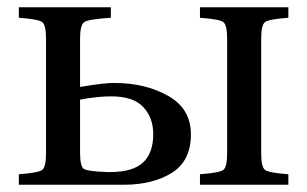

<svg xmlns="http://www.w3.org/2000/svg" viewBox="-20 -510 848 530"><path d="M201 -90Q201 -52 210.5 -44.5Q220 -37 276 -35H283Q346 -35 374.5 -61Q403 -87 403 -140Q403 -185 375.5 -214.5Q348 -244 287 -244Q248 -244 201 -235ZM32 0V-29Q86 -33 96.5 -41Q107 -49 107 -87V-403Q107 -441 96.5 -449Q86 -457 32 -461V-490H286V-461Q224 -457 212.5 -449Q201 -441 201 -403V-270Q265 -281 295 -281Q381 -281 444 -245.5Q507 -210 507 -139Q507 -66 454.5 -33Q402 0 321 0ZM532 0V-29Q586 -33 596.5 -41Q607 -49 607 -87V-403Q607 -441 596.5 -449Q586 -457 532 -461V-490H776V-461Q722 -457 711.5 -449Q701 -441 701 -403V-87Q701 -49 711.5 -41Q722 -33 776 -29V0Z"/></svg>

Font: Heuristica
Style: Regular
Weight: 400
Version: Version 1.0.1 ; ttfautohint (v1.4.1)